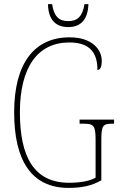

<svg xmlns="http://www.w3.org/2000/svg" viewBox="-20 -906 583 936"><path d="M313 -774C378 -774 409 -816 411 -886H392C382 -824 356 -803 313 -803C268 -803 243 -825 234 -886H214C215 -815 247 -774 313 -774ZM314 10C381 10 428 -1 474 -27V-222C474 -294 481 -303 528 -303H536V-323H368V-303H386C438 -303 446 -294 446 -222V-40C418 -23 369 -15 317 -15C146 -15 77 -141 77 -358C77 -579 164 -699 318 -699C423 -699 455 -644 455 -565C468 -565 476 -578 476 -610C476 -663 431 -724 319 -724C151 -724 49 -602 49 -358C49 -126 132 10 314 10Z"/></svg>

Font: Noto Serif Hebrew Condensed Thin
Style: Regular
Weight: 100
Width: 3
Designer: Monotype Design Team
Foundry: Monotype Imaging Inc.
Version: Version 2.004